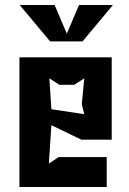

<svg xmlns="http://www.w3.org/2000/svg" viewBox="-20 -750 516 770"><path d="M58 0H408V-120H215L176 -94L186 -248L306 -190H428V-520H58ZM59 -730 181 -584H311L433 -730H297L248 -615L199 -730ZM178 -436 218 -410H278L318 -436L308 -332L318 -292L186 -312Z"/></svg>

Font: Pescante Normal
Style: Regular
Weight: 400
Designer: Ariel Martín Pérez
Foundry: Tunera Type Foundry
Version: Version 1.000;FEAKit 1.0